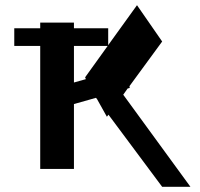

<svg xmlns="http://www.w3.org/2000/svg" viewBox="-20 -720 772 740"><path d="M308 -422 311 -415 265 -402V-543H395ZM508 -700 397 -546V-611H265V-633H135V-611H35V-543H135V-69H265V-319L350 -343L354 -338L392 -270L398 -278L605 0H714L455 -355L472 -379L480 -381L479 -388L605 -560Z"/></svg>

Font: Montserrat-Alt1 Med
Style: Regular
Weight: 500
Designer: Differentunic
Foundry: Differentunic
Version: Version 7.222